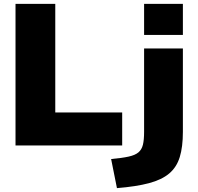

<svg xmlns="http://www.w3.org/2000/svg" viewBox="-20 -750 1022 990"><path d="M60 0V-730H265V-170H610V0ZM553 70Q609 65 643 57.5Q677 50 694 35.5Q711 21 717 -4Q723 -29 723 -70V-500H923V-70Q923 7 907 59.5Q891 112 852.5 144.5Q814 177 748 194.5Q682 212 583 220ZM723 -570V-730H923V-570Z"/></svg>

Font: M PLUS 1 Black
Style: Regular
Weight: 900
Designer: Coji Morishita
Foundry: UNDERFOREST DESIGN
Version: Version 1.001